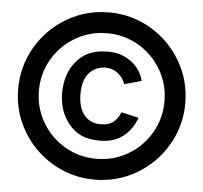

<svg xmlns="http://www.w3.org/2000/svg" viewBox="-55 -808 968 914"><g transform="rotate(5 429.0 -350.5)"><path d="M30 -351Q30 -459.5 83.8 -551.2Q137.5 -643 229.2 -696.8Q321 -750.5 429.5 -750.5Q538 -750.5 629.5 -696.8Q721 -643 774.8 -551.2Q828.5 -459.5 828.5 -351Q828.5 -242.5 774.8 -150.8Q721 -59 629.5 -5.2Q538 48.5 429.5 48.5Q321 48.5 229.2 -5.2Q137.5 -59 83.8 -150.8Q30 -242.5 30 -351ZM729 -351.5Q729 -433 688.8 -501.8Q648.5 -570.5 579.8 -610.8Q511 -651 429.5 -651Q347.5 -651 278.5 -610.8Q209.5 -570.5 169.2 -501.8Q129 -433 129 -351.5Q129 -269.5 169.2 -200.5Q209.5 -131.5 278.5 -91.2Q347.5 -51 429.5 -51Q511 -51 579.8 -91.2Q648.5 -131.5 688.8 -200.5Q729 -269.5 729 -351.5ZM287.5 -204.5Q240 -264 240 -351.5Q241 -439.5 287.5 -497.5Q315 -531.5 352 -547.8Q389 -564 440 -564Q469 -564 492.5 -558Q516 -552 539.5 -537.5Q566.5 -521.5 585.5 -496.2Q604.5 -471 612.5 -439L531 -416.5Q520.5 -447.5 494.5 -467.5Q470 -487 435.5 -487Q410.5 -487 389.5 -476.8Q368.5 -466.5 353.5 -447.5Q327.5 -413.5 327.5 -352Q327.5 -292 353.5 -255.5Q382.5 -216.5 436.5 -216.5Q474 -216.5 496.5 -234.5Q508 -244 515.5 -255.2Q523 -266.5 529.5 -282L612.5 -263Q603 -234.5 586.2 -211Q569.5 -187.5 548 -171.5Q525 -154.5 498.2 -146.5Q471.5 -138.5 436 -138.5Q387 -138.5 351 -154.2Q315 -170 287.5 -204.5Z"/></g></svg>

Font: Hauora SemiBold
Style: Regular
Weight: 600
Designer: Wayne Shih
Foundry: WCYS
Version: Version 1.001